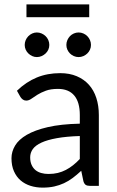

<svg xmlns="http://www.w3.org/2000/svg" viewBox="-20 -850 537 878"><path d="M345 -228Q283.5 -226 240.2 -218.2Q197 -210.5 169.8 -198Q142.5 -185.5 130.2 -168.5Q118 -151.5 118 -130.5Q118 -110.5 124.5 -96Q131 -81.5 142.2 -72.2Q153.5 -63 168.8 -58.8Q184 -54.5 201.5 -54.5Q225 -54.5 244.5 -59.2Q264 -64 281.2 -73Q298.5 -82 314.2 -94.5Q330 -107 345 -123ZM57.5 -435Q99.5 -475.5 148 -495.5Q196.5 -515.5 255.5 -515.5Q298 -515.5 331 -501.5Q364 -487.5 386.5 -462.5Q409 -437.5 420.5 -402Q432 -366.5 432 -324V0H392.5Q379.5 0 372.5 -4.2Q365.5 -8.5 361.5 -21L351.5 -69Q331.5 -50.5 312.5 -36.2Q293.5 -22 272.5 -12.2Q251.5 -2.5 227.8 2.8Q204 8 175 8Q145.5 8 119.5 -0.2Q93.5 -8.5 74.2 -25Q55 -41.5 43.8 -66.8Q32.5 -92 32.5 -126.5Q32.5 -156.5 49 -184.2Q65.5 -212 102.5 -233.5Q139.5 -255 199 -268.8Q258.5 -282.5 345 -284.5V-324Q345 -383 319.5 -413.2Q294 -443.5 245 -443.5Q212 -443.5 189.8 -435.2Q167.5 -427 151.2 -416.8Q135 -406.5 123.2 -398.2Q111.5 -390 100 -390Q91 -390 84.5 -394.8Q78 -399.5 73.5 -406.5ZM205.5 -644.5Q205.5 -633 201 -623Q196.5 -613 188.5 -605.5Q180.5 -598 170.2 -593.5Q160 -589 148.5 -589Q137.5 -589 127.5 -593.5Q117.5 -598 109.8 -605.5Q102 -613 97.5 -623Q93 -633 93 -644.5Q93 -656 97.5 -666.5Q102 -677 109.8 -684.8Q117.5 -692.5 127.5 -697Q137.5 -701.5 148.5 -701.5Q160 -701.5 170.2 -697Q180.5 -692.5 188.5 -684.8Q196.5 -677 201 -666.5Q205.5 -656 205.5 -644.5ZM396 -644.5Q396 -633 391.5 -623Q387 -613 379.2 -605.5Q371.5 -598 361.2 -593.5Q351 -589 339.5 -589Q328 -589 317.8 -593.5Q307.5 -598 300 -605.5Q292.5 -613 288 -623Q283.5 -633 283.5 -644.5Q283.5 -656 288 -666.5Q292.5 -677 300 -684.8Q307.5 -692.5 317.8 -697Q328 -701.5 339.5 -701.5Q351 -701.5 361.2 -697Q371.5 -692.5 379.2 -684.8Q387 -677 391.5 -666.5Q396 -656 396 -644.5ZM101 -830H388V-771.5H101Z"/></svg>

Font: Lato-Regular
Style: Regular
Weight: 400
Designer: Lukasz Dziedzic with Adam Twardoch and Botio Nikoltchev
Foundry: tyPoland Lukasz Dziedzic
Version: Version 2.015; 2015-08-06; http://www.latofonts.com/